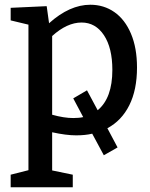

<svg xmlns="http://www.w3.org/2000/svg" viewBox="-20 -560 631 810"><path d="M433 -19 476 62 418 95 369 4Q340 11 301 11Q259 11 200 -2V159L287 177V230H25V177L100 158V-456L25 -474V-527L177 -534L187 -462Q274 -540 361 -540Q418 -540 462.5 -509Q507 -478 532.5 -418Q558 -358 558 -275Q558 -181 525.5 -116Q493 -51 433 -19ZM392 -95Q454 -146 454 -265Q454 -358 418.5 -411.5Q383 -465 324 -465Q263 -465 200 -408V-76Q250 -62 289 -62Q314 -62 331 -66L289 -145L347 -179Z"/></svg>

Font: Bitter Pro Medium
Style: Regular
Weight: 500
Designer: Sol Matas, and Bitter project Authors
Foundry: Sol Matas
Version: Version 1.010